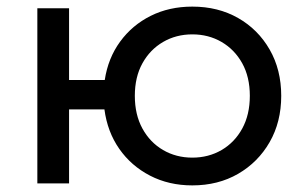

<svg xmlns="http://www.w3.org/2000/svg" viewBox="-20 -555 916 581"><path d="M562 6Q491 6 434 -23.5Q377 -53 341 -104.5Q305 -156 296 -224H189V0H93V-530H189V-313H297Q307 -379 343.5 -429Q380 -479 436 -507Q492 -535 562 -535Q640 -535 700.5 -500.5Q761 -466 796 -405Q831 -344 831 -265Q831 -186 796 -125Q761 -64 700.5 -29Q640 6 562 6ZM562 -78Q611 -78 650.5 -101Q690 -124 713 -166Q736 -208 736 -265Q736 -322 713 -363.5Q690 -405 650.5 -428Q611 -451 562 -451Q513 -451 473.5 -428Q434 -405 411 -363.5Q388 -322 388 -265Q388 -208 411 -166Q434 -124 473.5 -101Q513 -78 562 -78Z"/></svg>

Font: Montserrat Medium
Style: Regular
Weight: 500
Designer: Julieta Ulanovsky
Foundry: Julieta Ulanovsky
Version: Version 9.000; ttfautohint (v1.8.4.7-5d5b)